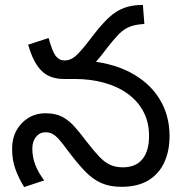

<svg xmlns="http://www.w3.org/2000/svg" viewBox="-20 -745 742 778"><path d="M472 12Q425 12 390 -3.5Q355 -19 324 -51.5Q293 -84 256 -133Q235 -162 220.5 -178.5Q206 -195 193.5 -202Q181 -209 164 -209Q141 -209 126 -190.5Q111 -172 111 -143Q111 -108 123 -77Q135 -46 159 -14L78 13Q56 -22 42.5 -59.5Q29 -97 29 -143Q29 -184 46.5 -216Q64 -248 94.5 -267Q125 -286 165 -286Q204 -286 230.5 -272.5Q257 -259 279.5 -234.5Q302 -210 328 -175Q358 -136 380.5 -112Q403 -88 425.5 -77.5Q448 -67 478 -67Q530 -67 557 -100Q584 -133 584 -194Q584 -250 561 -293Q538 -336 497 -365.5Q456 -395 401 -410Q346 -425 282 -425H238L316 -500Q428 -493 506 -452.5Q584 -412 625.5 -345.5Q667 -279 667 -194Q667 -132 645 -85.5Q623 -39 580 -13.5Q537 12 472 12ZM236 -425Q207 -425 180.5 -436Q154 -447 132 -477.5Q110 -508 94 -564L177 -591Q192 -536 206 -518Q220 -500 242 -500Q262 -500 279.5 -512.5Q297 -525 329 -565L360 -605Q394 -649 422.5 -675Q451 -701 483 -713Q515 -725 559 -725L565 -648Q530 -646 506.5 -637Q483 -628 463.5 -608.5Q444 -589 418 -556L395 -526Q367 -490 342 -468Q317 -446 291.5 -435.5Q266 -425 236 -425Z"/></svg>

Font: utelugu15
Style: Book
Weight: 400
Designer: Jelle Bosma - Monotype Design Team
Foundry: Monotype Imaging Inc.
Version: Version 2.003